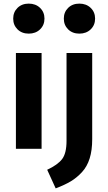

<svg xmlns="http://www.w3.org/2000/svg" viewBox="-20 -823 598 1062"><path d="M77 -779.5Q101 -803 139 -803Q177 -803 201.5 -779.5Q226 -756 226 -720Q226 -684 201.5 -660.5Q177 -637 139 -637Q101 -637 77 -660.5Q53 -684 53 -720Q53 -756 77 -779.5ZM357 -779.5Q381 -803 419 -803Q457 -803 481.5 -779.5Q506 -756 506 -720Q506 -684 481.5 -660.5Q457 -637 419 -637Q381 -637 357 -660.5Q333 -684 333 -720Q333 -756 357 -779.5ZM210 -530V0H68V-530ZM490 -530V-53Q490 8 476 53Q462 98 433.5 129Q405 160 371.5 180Q338 200 288 219L241 116Q299 89 323.5 57Q348 25 348 -44V-530Z"/></svg>

Font: Fira Sans SemiBold
Style: Regular
Weight: 600
Designer: bBox Type GmbH & Carrois Corporate GbR & Edenspiekermann AG
Foundry: bBox Type GmbH & Carrois Corporate GbR & Edenspiekermann AG
Version: Version 4.301;PS 004.301;hotconv 1.0.88;makeotf.lib2.5.64775